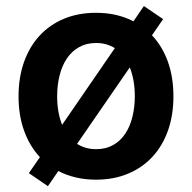

<svg xmlns="http://www.w3.org/2000/svg" viewBox="-20 -595 648 648"><path d="M77.4 -10.7 114.7 -64.6Q79.9 -101.9 61.3 -153.8Q42.6 -205.6 42.6 -269.9Q42.6 -333.5 60.9 -385.3Q79.2 -437.1 113.3 -474.3Q147.4 -511.4 195.7 -531.6Q244 -551.8 304 -551.8Q339.8 -551.8 371.4 -544.6Q403.1 -537.3 430.4 -523.1L465.6 -574.6L530.5 -530.5L492.9 -475.9Q528.1 -438.6 546.7 -386.5Q565.3 -334.5 565.3 -269.9Q565.3 -206.7 547.1 -154.8Q528.8 -103 494.7 -66.1Q460.6 -29.1 412.3 -8.9Q364 11.4 304 11.4Q267.8 11.4 236 3.9Q204.2 -3.6 176.8 -17.8L141.7 33.4ZM304.7 -91.6Q337.4 -91.6 361.9 -105.5Q386.4 -119.3 402.5 -143.5Q418.7 -167.6 426.8 -200.3Q435 -233 435 -270.2Q435 -297.2 430.8 -321.7Q426.5 -346.2 418 -367.5L240.1 -109.4Q253.6 -100.9 269.5 -96.2Q285.5 -91.6 304.7 -91.6ZM367.5 -432.5Q354.4 -440.7 338.8 -445.3Q323.2 -449.9 304.7 -449.9Q271.7 -449.9 246.8 -435.9Q221.9 -421.9 205.6 -397.5Q189.3 -373.2 181.1 -340.4Q172.9 -307.5 172.9 -270.2Q172.9 -215.6 189.6 -173.7Z"/></svg>

Font: Interop SemBd
Style: Regular
Weight: 600
Designer: Rasmus Andersson, Google, Jang Haemin
Foundry: jhaemin
Version: Version 1.008